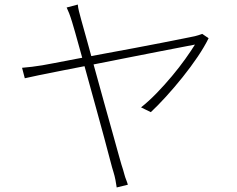

<svg xmlns="http://www.w3.org/2000/svg" viewBox="-20 -796 1040 844"><path d="M322 -776Q323 -763 327 -747Q331 -731 337 -709Q348 -670 364.5 -610.5Q381 -551 399.5 -483Q418 -415 437.5 -345.5Q457 -276 474 -215Q491 -154 503 -110.5Q515 -67 521 -50Q524 -40 527 -28.5Q530 -17 534.5 -6Q539 5 542 16L493 28Q491 13 487.5 -5Q484 -23 479 -39Q474 -54 463.5 -94.5Q453 -135 437.5 -192.5Q422 -250 404 -315Q386 -380 368.5 -443.5Q351 -507 336 -561.5Q321 -616 310.5 -653Q300 -690 297 -699Q290 -722 284 -737.5Q278 -753 273 -763ZM897 -628Q879 -591 849 -546.5Q819 -502 782.5 -456.5Q746 -411 709.5 -371Q673 -331 643 -303L600 -324Q633 -350 668 -386Q703 -422 736 -461.5Q769 -501 795 -537.5Q821 -574 837 -600Q826 -598 785 -590Q744 -582 681.5 -570Q619 -558 546.5 -543.5Q474 -529 400 -514.5Q326 -500 261.5 -487.5Q197 -475 151.5 -465.5Q106 -456 89 -452L77 -498Q100 -500 121 -502.5Q142 -505 166 -509Q178 -511 217.5 -518.5Q257 -526 314 -537Q371 -548 437.5 -560Q504 -572 569.5 -584.5Q635 -597 692 -608Q749 -619 788 -627Q827 -635 837 -637Q844 -639 853 -641.5Q862 -644 869 -647Z"/></svg>

Font: Noto Sans KR ExtraLight
Style: Regular
Weight: 250
Designer: Ryoko NISHIZUKA  (kana, bopomofo & ideographs); Paul D. Hunt (Latin, Greek & Cyrillic); Sandoll Communications , Soo-you
Foundry: Adobe
Version: Version 2.004-H2;hotconv 1.0.118;makeotfexe 2.5.65603